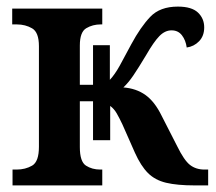

<svg xmlns="http://www.w3.org/2000/svg" viewBox="-20 -562 654 582"><path d="M18 0V-48H30Q57 -48 77.5 -60Q98 -72 98 -117V-422Q98 -464 77.5 -476Q57 -488 31 -488H17V-536H290V-488H285Q261 -488 241.5 -476.5Q222 -465 222 -424V-305H262V-425H313V-320Q328 -336 343 -363Q358 -390 378 -428Q406 -480 435.5 -511Q465 -542 519 -542Q561 -542 580 -524Q599 -506 599 -479Q599 -453 583.5 -437Q568 -421 546 -418Q543 -440 531.5 -455Q520 -470 500 -470Q480 -470 463 -452.5Q446 -435 423 -395Q399 -355 384 -333Q369 -311 354 -297Q393 -294 421 -274Q449 -254 470 -211L517 -119Q538 -76 556 -62Q574 -48 600 -48H611V0H570Q517 0 483.5 -8Q450 -16 428.5 -37.5Q407 -59 389 -99L351 -185Q342 -204 334 -218Q326 -232 314 -241V-137H262V-255H222V-116Q222 -72 240.5 -60Q259 -48 284 -48H290V0Z"/></svg>

Font: Noto Serif SemiCondensed SemiBold
Style: Regular
Weight: 600
Width: 4
Designer: Monotype Design Team
Foundry: Monotype Imaging Inc.
Version: Version 2.013; ttfautohint (v1.8.4.7-5d5b)